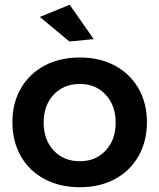

<svg xmlns="http://www.w3.org/2000/svg" viewBox="-20 -780 668 805"><path d="M596 -268Q596 -187 560.5 -125Q525 -63 461.5 -29Q398 5 315 5Q231 5 167 -29Q103 -63 67.5 -125Q32 -187 32 -268Q32 -348 67.5 -409.5Q103 -471 167 -505Q231 -539 315 -539Q398 -539 461.5 -505Q525 -471 560.5 -409.5Q596 -348 596 -268ZM163 -266Q163 -194 205 -149Q247 -104 315 -104Q381 -104 423 -149Q465 -194 465 -266Q465 -338 423 -383Q381 -428 315 -428Q247 -428 205 -383Q163 -338 163 -266ZM272 -760 373 -616 271 -606 147 -709Z"/></svg>

Font: Montserrat Medium
Style: Regular
Weight: 500
Designer: Julieta Ulanovsky
Foundry: Julieta Ulanovsky
Version: Version 6.001